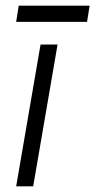

<svg xmlns="http://www.w3.org/2000/svg" viewBox="-20 -657 336 677"><path d="M123 -500H183L97 0H37ZM46 -637H296L287 -580H37Z"/></svg>

Font: Oak Sans Light Italic
Style: Regular
Weight: 400
Italic angle: -9.5°
Foundry: Erik Kennedy, Walven
Version: Version 1.000;Glyphs 3.1.2 (3151)